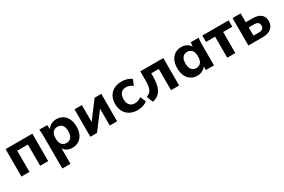

<svg xmlns="http://www.w3.org/2000/svg" viewBox="109 -1687 4550 3073"><g transform="rotate(-30 2384.0 -150.5)"><path d="M66 0V-507H561V0H412V-392H215V0Z M697 216V-375Q697 -407 694.5 -440.5Q692 -474 689 -507H834L843 -429Q864 -470 908.5 -493.5Q953 -517 1008 -517Q1074 -517 1124 -485.5Q1174 -454 1202.5 -395Q1231 -336 1231 -254Q1231 -171 1203 -112Q1175 -53 1124.5 -21Q1074 11 1008 11Q956 11 912.5 -11Q869 -33 848 -70V216ZM962 -103Q1015 -103 1047 -139.5Q1079 -176 1079 -254Q1079 -331 1047 -367Q1015 -403 962 -403Q909 -403 877 -367Q845 -331 845 -254Q845 -176 877 -139.5Q909 -103 962 -103Z M1340 0V-507H1476V-194L1711 -507H1835V0H1699V-312L1463 0Z M2214 11Q2133 11 2072.5 -21Q2012 -53 1978.5 -112.5Q1945 -172 1945 -255Q1945 -337 1978.5 -396Q2012 -455 2072.5 -486Q2133 -517 2214 -517Q2265 -517 2313.5 -502Q2362 -487 2393 -460L2349 -356Q2324 -378 2291.5 -390Q2259 -402 2229 -402Q2168 -402 2134 -364.5Q2100 -327 2100 -254Q2100 -182 2134 -144Q2168 -106 2229 -106Q2258 -106 2290.5 -117Q2323 -128 2349 -150L2393 -47Q2361 -20 2312.5 -4.5Q2264 11 2214 11Z M2486 15 2441 -103Q2484 -116 2509 -142.5Q2534 -169 2545 -215.5Q2556 -262 2556 -336V-507H2981V0H2831V-392H2692V-331Q2692 -174 2642.5 -90Q2593 -6 2486 15Z M3314 11Q3248 11 3198 -21Q3148 -53 3120 -112Q3092 -171 3092 -254Q3092 -336 3120 -395Q3148 -454 3198 -485.5Q3248 -517 3314 -517Q3369 -517 3413.5 -493.5Q3458 -470 3479 -429L3488 -507H3633Q3630 -474 3627.5 -440.5Q3625 -407 3625 -375V0H3475L3474 -69Q3452 -32 3408.5 -10.5Q3365 11 3314 11ZM3360 -103Q3412 -103 3444 -139.5Q3476 -176 3476 -254Q3476 -331 3444 -367Q3412 -403 3360 -403Q3307 -403 3275.5 -367Q3244 -331 3244 -254Q3244 -176 3275.5 -139.5Q3307 -103 3360 -103Z M3870 0V-389H3702V-507H4188V-389H4019V0Z M4261 0V-507H4410V-344H4532Q4636 -344 4688 -301Q4740 -258 4740 -176Q4740 -96 4684.5 -48Q4629 0 4532 0ZM4410 -96H4509Q4603 -96 4603 -173Q4603 -212 4579 -230Q4555 -248 4509 -248H4410Z"/></g></svg>

Font: Mulish ExtraBold
Style: Regular
Weight: 800
Designer: Vernon Adams
Foundry: Vernon Adams
Version: Version 3.603; ttfautohint (v1.8.3)